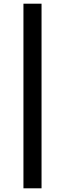

<svg xmlns="http://www.w3.org/2000/svg" viewBox="-20 -770 352 1040"><path d="M107 250V-750H205V250Z"/></svg>

Font: Source Serif 4
Style: Bold
Weight: 700
Designer: Frank Grießhammer
Foundry: Adobe
Version: Version 4.005;hotconv 1.1.0;makeotfexe 2.6.0